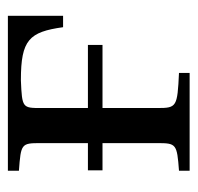

<svg xmlns="http://www.w3.org/2000/svg" viewBox="-27 -474 501 487"><g transform="rotate(-90 223.5 -230.5)"><path d="M34 0H282V-27C196 -31 193 -33 193 -81V-221H353V-258H193V-376C193 -424 193 -425 263 -428H264C366 -428 386 -407 398 -321H427V-461H34V-433C102 -428 104 -427 104 -379V-258H35V-221H104V-82C104 -34 102 -32 34 -27Z"/></g></svg>

Font: erewhon
Style: Regular
Weight: 400
Version: Version 1.0.0